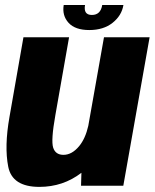

<svg xmlns="http://www.w3.org/2000/svg" viewBox="-20 -745 620 770"><path d="M305 0 306.5 -52Q233 4.5 138 4.5Q29 4.5 13 -76.5Q-3 -157.5 18 -276L74 -595.5H257L202 -283Q184 -182 193.2 -153Q202.5 -124 234.5 -124Q268.5 -124 297.5 -159Q322.5 -189.5 334 -240L397 -595.5H580L474.5 0ZM338 -624.5Q281.5 -624.5 255 -653.5Q228.5 -682.5 235.5 -725H321Q314 -685 348.5 -685Q383.5 -685 390 -725H475Q468 -682.5 431.5 -653.5Q395 -624.5 338 -624.5Z"/></svg>

Font: Anybody ExtraBold
Style: Italic
Weight: 800
Italic angle: -10°
Designer: Tyler Finck
Foundry: Etcetera Type Company
Version: Version 1.010; ttfautohint (v1.8.3) -l 8 -r 50 -G 200 -x 14 